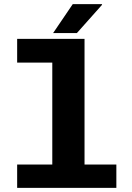

<svg xmlns="http://www.w3.org/2000/svg" viewBox="-20 -909 640 929"><path d="M63 0V-113H233V-606H63V-721H389V-113H543V0ZM237 -749 332 -889H473L474 -886L352 -749Z"/></svg>

Font: Chivo Mono
Style: Bold
Weight: 700
Monospace: yes
Designer: Hector Gatti
Foundry: Omnibus-Type
Version: Version 1.008; ttfautohint (v1.8.4.7-5d5b)